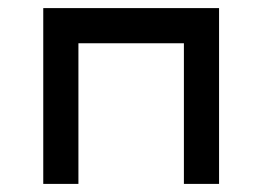

<svg xmlns="http://www.w3.org/2000/svg" viewBox="-20 -454 648 474"><path d="M86.8 0V-434H520.8V0H434V-347.2H173.6V0Z"/></svg>

Font: 8-bit Operator+ 8
Style: Regular
Weight: 400
Designer: GrandChaos9000
Version: Version 1.3.0 - August 1, 2014